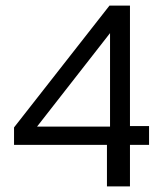

<svg xmlns="http://www.w3.org/2000/svg" viewBox="-20 -664 581 684"><path d="M443 -148H511V-215H443V-644H370L30 -210V-148H361V0H443ZM372 -546V-213H112Z"/></svg>

Font: Kanit Light
Style: Regular
Weight: 300
Designer: Katatrad Team
Foundry: CadsonDemak
Version: Version 1.000;PS 001.000;hotconv 1.0.88;makeotf.lib2.5.64775